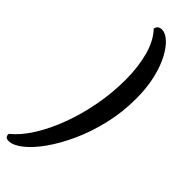

<svg xmlns="http://www.w3.org/2000/svg" viewBox="-407 -798 1079 1079"><g transform="rotate(45 132.5 -258.5)"><path d="M131 -785Q157 -785 186.5 -759.5Q216 -734 242.5 -685Q269 -636 286 -565.5Q303 -495 303 -406Q303 -299 279.5 -199.5Q256 -100 217.5 -15Q179 70 134 133.5Q89 197 44 232.5Q-1 268 -36 268Q-66 268 -64 239Q-11 196 34.5 123.5Q80 51 114 -41Q148 -133 167 -235.5Q186 -338 186 -440Q186 -539 164 -622Q142 -705 94 -756Q100 -785 131 -785Z"/></g></svg>

Font: Petrona SemiBold
Style: Italic
Weight: 600
Italic angle: -9°
Designer: Ringo R. Seeber
Foundry: Ringo R. Seeber
Version: Version 2.001; ttfautohint (v1.8.3)